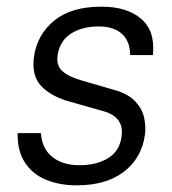

<svg xmlns="http://www.w3.org/2000/svg" viewBox="-20 -547 518 577"><path d="M210.5 10Q159 10 118.5 -6.8Q78 -23.5 55 -58.2Q32 -93 33 -147H103Q106 -100.5 137 -75.5Q168 -50.5 219 -50.5Q270.5 -50.5 305 -71.8Q339.5 -93 345.5 -137Q353.5 -195.5 290.5 -213L189.5 -241.5Q134 -257 104.2 -288Q74.5 -319 82 -375.5Q91 -442 142.2 -484.5Q193.5 -527 285 -527Q362 -527 404.5 -490.2Q447 -453.5 439.5 -381.5H371Q371.5 -421 347.5 -444.2Q323.5 -467.5 276 -467.5Q227 -467.5 193 -445.8Q159 -424 153 -379.5Q149 -349.5 168 -332.8Q187 -316 226 -305L324 -276.5Q365 -265 386 -242.8Q407 -220.5 413 -194Q419 -167.5 415.5 -141.5Q405.5 -71.5 352.2 -30.8Q299 10 210.5 10Z"/></svg>

Font: Public Sans Light
Style: Italic
Weight: 300
Italic angle: -8°
Designer: The Public Sans project authors (U.S. Web Design System). Libre Franklin designed by Pablo Impallari and Rodrigo Fuenzal
Version: Version 1.007; ttfautohint (v1.8.1) -l 8 -r 50 -G 200 -x 14 